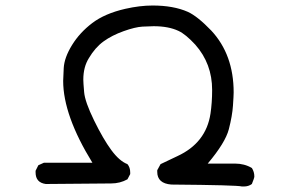

<svg xmlns="http://www.w3.org/2000/svg" viewBox="-20 -694 1040 696"><path d="M864 -18H857Q840 -23 601 -25Q550 -29 550 -71V-77L562 -99L623 -128Q727 -176 743 -282Q749 -322 749 -368Q749 -463 688 -532Q653 -570 627 -582Q591 -599 537 -599Q523 -599 496.5 -597.5Q470 -596 428 -581Q386 -566 355.5 -544Q325 -522 302 -483Q282 -451 282 -405Q282 -395 285 -360Q288 -325 321 -257.5Q354 -190 383.5 -150Q413 -110 442 -99Q452 -87 452 -69V-63L442 -44Q415 -29 383 -29Q351 -29 146 -27Q109 -32 109 -69V-75L119 -95L139 -104H315Q209 -276 209 -401Q209 -409 211 -447Q213 -485 241 -530.5Q269 -576 314.5 -610.5Q360 -645 434 -662Q487 -674 533 -674Q609 -674 661 -651Q696 -635 746 -583Q827 -496 827 -359Q827 -348 824.5 -311Q822 -274 809.5 -225.5Q797 -177 733 -101H832Q866 -101 893 -85Q902 -71 902 -54Q902 -49 893 -27Q881 -18 864 -18Z"/></svg>

Font: Xiaolai Mono SC
Style: Regular
Weight: 400
Monospace: yes
Designer: LXGW / Nozomi Seto
Version: Version 3.113;September 30, 2024